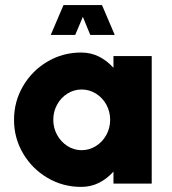

<svg xmlns="http://www.w3.org/2000/svg" viewBox="-20 -720 675 753"><path d="M575 -500V0H425V-47Q400 -19 368.2 -3Q336.5 13 298 13Q226.5 13 166.2 -22.5Q106 -58 70.5 -118.2Q35 -178.5 35 -250Q35 -322 70.5 -382.5Q106 -443 166.2 -478.5Q226.5 -514 298 -514Q336.5 -514 368.2 -498Q400 -482 425 -454V-500ZM300 -131Q330.5 -131 356.2 -147.2Q382 -163.5 397 -190.8Q412 -218 412 -250Q412 -282.5 397 -309.8Q382 -337 356.2 -353Q330.5 -369 300 -369Q270 -369 244.5 -353Q219 -337 204 -309.8Q189 -282.5 189 -250Q189 -218 204 -190.8Q219 -163.5 244.5 -147.2Q270 -131 300 -131ZM380 -700 430 -583H334L305 -654L275 -583H179L229 -700Z"/></svg>

Font: Urbanist
Style: Regular
Weight: 400
Designer: Corey Hu
Foundry: Corey Hu
Version: Version 1.2; befe77262ef67d88f1d94aa3d2e49ef1327b4483